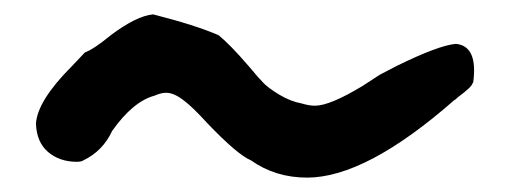

<svg xmlns="http://www.w3.org/2000/svg" viewBox="-20 -431 709 267"><path d="M407 -184Q363 -184 329 -208Q310 -216 268 -260Q248 -282 236 -291Q222 -302 211 -302Q204 -302 195 -298Q165 -290 136 -249Q123 -221 96 -208Q93 -206 87 -206Q63 -206 47 -219.5Q31 -233 30 -259Q32 -291 80 -339L98 -358Q111 -363 134 -382Q170 -409 193 -411Q252 -396 284 -382Q300 -369 325 -340Q340 -322 347 -315Q354 -308 369 -299Q384 -290 400 -287Q410 -284 418 -284Q439 -284 485 -312L508 -327L531 -339Q590 -368 614 -370Q645 -367 638 -316L637 -315Q636 -310 617 -296Q613 -292 612 -292Q489 -184 407 -184Z"/></svg>

Font: Excalifont
Style: Regular
Weight: 400
Designer: Your Own Font Foundry (Virgil); Ján Filípek / DizajnDesign (Excalifont, modifications)
Foundry: Your Own Font Foundry (Virgil); Ján Filípek / DizajnDesign (Excalifont, modifications)
Version: Version 1.000;Glyphs 3.2 (3227)